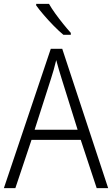

<svg xmlns="http://www.w3.org/2000/svg" viewBox="-20 -967 577 987"><path d="M477 0 395 -248H142L59 0H0L241 -716H300L536 0ZM297 -562Q291 -581 283 -608Q275 -635 269 -658Q263 -633 256 -608Q249 -583 242 -562L158 -300H379ZM232 -947Q245 -924 264.5 -897Q284 -870 305 -844Q326 -818 344 -798V-788H306Q283 -807 256 -834.5Q229 -862 205 -890Q181 -918 166 -939V-947Z"/></svg>

Font: Noto Sans Gurmukhi SemiCondensed Light
Style: Regular
Weight: 300
Width: 4
Designer: Jelle Bosma - Monotype Design Team
Foundry: Monotype Imaging Inc.
Version: Version 2.004; ttfautohint (v1.8.4.7-5d5b)